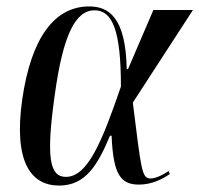

<svg xmlns="http://www.w3.org/2000/svg" viewBox="-20 -567 620 597"><path d="M164 10C246 10 284 -54 322 -145H327C332 -26 354 7 412 7C452 7 485 -10 508 -26L504 -35C490 -25 465 -12 448 -12C420 -12 419 -42 393 -248L580 -536H457L378 -352H374C371 -515 317 -547 257 -547C151 -547 77 -452 49 -257C22 -65 75 10 164 10ZM185 -17C134 -17 123 -77 150 -270C176 -460 215 -535 274 -535C330 -535 356 -471 356 -298C297 -125 252 -17 185 -17Z"/></svg>

Font: Noto Serif Display ExtraCondensed Medium
Style: Italic
Weight: 500
Width: 2
Italic angle: -12°
Designer: Monotype Design Team
Foundry: Monotype Imaging Inc.
Version: Version 2.009